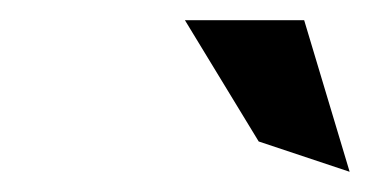

<svg xmlns="http://www.w3.org/2000/svg" viewBox="-20 -772 366 190"><path d="M163 -752 236 -632 326 -602 281 -752Z"/></svg>

Font: Charger Pro
Style: ExtObl
Weight: 400
Designer: Jasper
Foundry: Cannot Into Space Fonts
Version: Version 1.09